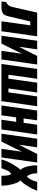

<svg xmlns="http://www.w3.org/2000/svg" viewBox="1020 -1578 535 2661"><g transform="rotate(90 1287.5 -247.5)"><path d="M-23 0 -14 -70Q-1 -70 12.5 -80.5Q26 -91 36.5 -108.5Q47 -126 52 -146L132 -495H460L390 0H252L308 -399H255L186 -111Q182 -94 176.5 -74.5Q171 -55 159.5 -38Q148 -21 126 -10.5Q104 0 66 0Z M452 0 522 -495H641L605 -243L733 -495H851L781 0H662L702 -285Q667 -213 632 -142Q597 -71 561 0Z M843 0 913 -495H1049L993 -97H1047L1103 -495H1239L1183 -97H1237L1293 -495H1429L1359 0Z M1419 0 1489 -495H1625L1598 -307H1659L1686 -495H1821L1751 0H1616L1646 -204H1584L1555 0Z M1810 0 1880 -495H1999L1963 -243L2091 -495H2209L2139 0H2020L2060 -285Q2025 -213 1990 -142Q1955 -71 1919 0Z M2167 0Q2176 -38 2194.5 -79.5Q2213 -121 2235.5 -159.5Q2258 -198 2278.5 -226Q2299 -254 2312 -264Q2297 -276 2284.5 -302.5Q2272 -329 2263.5 -363.5Q2255 -398 2251.5 -433Q2248 -468 2251 -495H2359Q2358 -472 2363 -442.5Q2368 -413 2378.5 -388.5Q2389 -364 2402 -355Q2410 -358 2421 -370.5Q2432 -383 2442.5 -402Q2453 -421 2462.5 -445Q2472 -469 2478 -495H2598Q2590 -463 2571.5 -426Q2553 -389 2531 -354.5Q2509 -320 2488.5 -295.5Q2468 -271 2457 -264Q2469 -257 2482 -231Q2495 -205 2506 -167Q2517 -129 2524 -85.5Q2531 -42 2530 0H2393Q2393 -17 2392 -37.5Q2391 -58 2388.5 -78.5Q2386 -99 2380.5 -113.5Q2375 -128 2364 -134Q2352 -129 2338 -109.5Q2324 -90 2311.5 -61Q2299 -32 2289 0Z"/></g></svg>

Font: Alumni Sans ExtraBold
Style: Italic
Weight: 800
Italic angle: -8°
Designer: Robert E. Leuschke
Foundry: Robert E. Leuschke
Version: Version 1.016